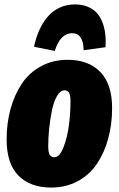

<svg xmlns="http://www.w3.org/2000/svg" viewBox="-20 -823 534 863"><path d="M226.1 -594.2 132.8 -612.8Q141.1 -652.3 155.8 -685.5Q170.4 -718.8 192.4 -745.6Q214.4 -772.5 246.3 -787.8Q278.3 -803.2 316.9 -803.2Q356.4 -803.2 385.5 -787.6Q414.6 -772 429.9 -744.6Q445.3 -717.3 451.2 -683.8Q457 -650.4 454.1 -610.8L356 -597.2Q354.5 -673.8 304.2 -673.8Q251.5 -673.8 226.1 -594.2ZM210 20Q115.7 20 62.7 -33.9Q9.8 -87.9 9.8 -195.8Q9.8 -269 27.3 -333Q44.9 -397 78.1 -446.8Q111.3 -496.6 164.6 -525.4Q217.8 -554.2 284.2 -554.2Q377.9 -554.2 430.9 -499.5Q483.9 -444.8 483.9 -336.9Q483.9 -263.7 466.3 -199.7Q448.7 -135.7 415.5 -86.4Q382.3 -37.1 329.3 -8.5Q276.4 20 210 20ZM224.1 -116.2Q248 -116.2 265.6 -161.6Q283.2 -207 290 -261.7Q296.9 -316.4 296.9 -367.2Q296.9 -395 290.5 -406Q284.2 -417 270 -417Q251 -417 236.1 -391.1Q221.2 -365.2 213.1 -325.2Q205.1 -285.2 200.9 -244.4Q196.8 -203.6 196.8 -167Q196.8 -138.7 203.4 -127.4Q210 -116.2 224.1 -116.2Z"/></svg>

Font: Fira Sans Compressed Heavy
Style: Italic
Weight: 900
Width: 3
Italic angle: -8°
Designer: Carrois Corporate & Edenspiekermann AG
Foundry: Carrois Corporate GbR & Edenspiekermann AG
Version: Version 4.203;PS 004.203;hotconv 1.0.88;makeotf.lib2.5.64775